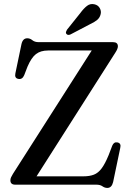

<svg xmlns="http://www.w3.org/2000/svg" viewBox="-20 -907 642 943"><path d="M546.5 -648.5 159.5 -41H390Q420 -41 441.2 -49.2Q462.5 -57.5 479.2 -80Q496 -102.5 513.5 -145L531.5 -192Q539.5 -211 557 -207.5Q576.5 -203.5 570.5 -180L535.5 -12.5Q528.5 16 507 16Q494.5 16 483.2 8Q472 0 453 0H55Q31 0 31 -21.5Q31 -29 34.5 -36.5Q38 -44 43.5 -53L430.5 -659H216Q179.5 -659 156.8 -641.5Q134 -624 115 -579.5L99 -538Q89.5 -515.5 70 -519.5Q50.5 -523 55.5 -546.5L85.5 -690.5Q92 -719 114 -719Q127.5 -719 139 -709.5Q150.5 -700 169.5 -700H535Q559 -700 559 -679.5Q559 -667.5 546.5 -648.5ZM374.5 -843Q391.5 -866 407.5 -878.2Q423.5 -890.5 443.5 -886Q461.5 -882 469.8 -867.5Q478 -853 474.5 -838Q470.5 -820 456.8 -808.8Q443 -797.5 421 -787.5L326.5 -738Q313 -732 306 -740.5Q302.5 -745 304.2 -750.5Q306 -756 309 -761Z"/></svg>

Font: Fraunces 72pt S050
Style: Regular
Weight: 400
Version: Version 1.000; ttfautohint (v1.8.3)